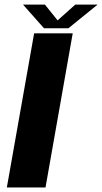

<svg xmlns="http://www.w3.org/2000/svg" viewBox="-20 -821 448 841"><path d="M10 0H179.4L298.5 -675H129.5ZM172.7 -697.3H279.7L407.5 -800.9H309.8L232.3 -731.7L176.7 -800.9H80.7Z"/></svg>

Font: Anybody Thin
Style: Italic
Weight: 100
Italic angle: -10°
Designer: Tyler Finck
Foundry: Etcetera Type Company
Version: Version 1.114;gftools[0.9.25]